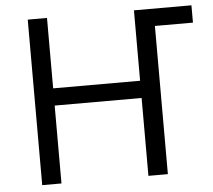

<svg xmlns="http://www.w3.org/2000/svg" viewBox="-51 -770 915 825"><g transform="rotate(-5 406.5 -357.0)"><path d="M556.2 -713.9H804.2V-639.2H640.1V0H556.2V-335.9H181.2V0H98.1V-713.9H181.2V-410.2H556.2Z"/></g></svg>

Font: OpenSansEmoji
Style: Regular
Weight: 400
Foundry: MorbZ
Version: Version 1.000;PS 001.000;hotconv 1.0.70;makeotf.lib2.5.58329